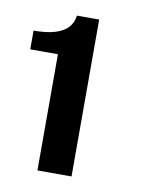

<svg xmlns="http://www.w3.org/2000/svg" viewBox="-60 -882 431 548"><g transform="rotate(10 155.0 -607.5)"><path d="M85.3 -716.8H5.1V-771.1Q43 -771.1 67.5 -778.7Q92.1 -786.3 104.7 -800.4Q117.2 -814.5 119.6 -834.7H184.1V-380H85.3Z"/></g></svg>

Font: Public Sans VF
Style: Regular
Weight: 400
Designer: Pablo Impallari, Rodrigo Fuenzalida (Modified by Dan O. Williams and USWDS)
Version: Version 1.003